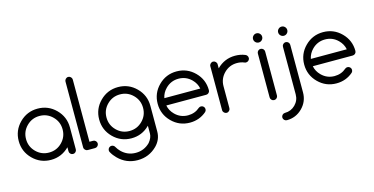

<svg xmlns="http://www.w3.org/2000/svg" viewBox="-93 -1264 3861 1981"><g transform="rotate(-15 1837.0 -273.0)"><path d="M507.8 -82Q425.8 0 312.5 0Q199.2 0 119.1 -80.1Q39.1 -160.2 39.1 -273.4Q39.1 -386.7 119.1 -466.8Q199.2 -546.9 312.5 -546.9Q425.8 -546.9 505.9 -466.8Q585.9 -386.7 585.9 -273.4V-39.1Q585.9 -22.9 574.5 -11.5Q563 0 546.9 0Q530.8 0 519.3 -11.5Q507.8 -22.9 507.8 -39.1ZM450.7 -411.6Q393.6 -468.8 312.5 -468.8Q231.4 -468.8 174.3 -411.6Q117.2 -354.5 117.2 -273.4Q117.2 -192.4 174.3 -135.3Q231.4 -78.1 312.5 -78.1Q393.6 -78.1 450.7 -135.3Q507.8 -192.4 507.8 -273.4Q507.8 -354.5 450.7 -411.6Z M664.1 -742.2Q664.1 -757.8 675.8 -769.5Q687.5 -781.2 703.1 -781.2Q718.8 -781.2 730.5 -769.5Q742.2 -757.8 742.2 -742.2V-78.1H781.2Q796.9 -78.1 808.6 -66.4Q820.3 -54.7 820.3 -39.1Q820.3 -23.4 808.6 -11.7Q796.9 0 781.2 0H703.1Q687.5 0 675.8 -11.7Q664.1 -23.4 664.1 -39.1Z M1367.2 -82Q1366.2 -81.1 1365.2 -80.1Q1285.2 0 1171.9 0Q1058.6 0 978.5 -80.1Q898.4 -160.2 898.4 -273.4Q898.4 -386.7 978.5 -466.8Q1058.6 -546.9 1171.9 -546.9Q1285.2 -546.9 1365.2 -466.8Q1445.3 -386.7 1445.3 -273.4V0Q1445.3 85.4 1383.8 148.4Q1297.9 234.4 1176.3 234.4Q1054.7 234.4 969.2 148.4Q937.5 117.2 917.5 80.6Q911.6 71.8 911.6 60.1Q911.6 43.9 923.1 32.5Q934.6 21 950.7 21Q966.8 21 978.5 32.2Q983.4 37.6 986.8 43.9Q1001.5 70.3 1024.4 93.3Q1087.4 156.2 1176.3 156.2Q1265.1 156.2 1328.1 93.3Q1367.2 46.4 1367.2 0ZM1310.1 -411.6Q1252.9 -468.8 1171.9 -468.8Q1090.8 -468.8 1033.7 -411.6Q976.6 -354.5 976.6 -273.4Q976.6 -192.4 1033.7 -135.3Q1090.8 -78.1 1171.9 -78.1Q1252.9 -78.1 1310.1 -135.3Q1367.2 -192.4 1367.2 -273.4Q1367.2 -354.5 1310.1 -411.6Z M1947.3 -132.8Q1963.4 -132.8 1974.9 -121.3Q1986.3 -109.9 1986.3 -93.8Q1986.3 -77.6 1975.1 -65.9Q1899.4 0 1796.9 0Q1683.6 0 1603.5 -80.1Q1523.4 -160.2 1523.4 -273.4Q1523.4 -386.7 1603.5 -466.8Q1683.6 -546.9 1796.9 -546.9Q1910.2 -546.9 1990.2 -466.8Q2070.3 -386.7 2070.3 -273.4Q2070.3 -257.3 2058.8 -245.8Q2047.4 -234.4 2031.2 -234.4H1605Q1615.7 -178.2 1658.7 -135.3Q1715.8 -78.1 1796.9 -78.1Q1870.1 -78.1 1922.9 -124.5Q1933.6 -132.8 1947.3 -132.8ZM1988.8 -312.5Q1978 -368.7 1935.1 -411.6Q1877.9 -468.8 1796.9 -468.8Q1715.8 -468.8 1658.7 -411.6Q1615.7 -368.7 1605 -312.5Z M2148.4 -507.8Q2148.4 -523.4 2160.2 -535.2Q2171.9 -546.9 2187.5 -546.9Q2203.1 -546.9 2214.8 -535.2Q2226.6 -523.4 2226.6 -507.8V-464.8Q2308.6 -546.9 2421.9 -546.9Q2479 -546.9 2526.9 -527.3Q2535.6 -523.9 2543 -517.1Q2554.2 -505.4 2554.2 -489.3Q2554.7 -473.6 2543 -461.9Q2531.2 -450.2 2515.1 -450.2Q2505.9 -450.2 2498 -454.1Q2463.4 -468.8 2421.9 -468.8Q2340.8 -468.8 2283.7 -411.6Q2226.6 -354.5 2226.6 -273.4V-39.1Q2226.6 -23.4 2214.8 -11.7Q2203.1 0 2187.5 0Q2171.9 0 2160.2 -11.7Q2148.4 -23.4 2148.4 -39.1Z M2656.2 -507.8Q2656.2 -523.9 2667.7 -535.4Q2679.2 -546.9 2695.3 -546.9Q2711.4 -546.9 2722.9 -535.4Q2734.4 -523.9 2734.4 -507.8V-39.1Q2734.4 -22.9 2722.9 -11.5Q2711.4 0 2695.3 0Q2679.2 0 2667.7 -11.5Q2656.2 -22.9 2656.2 -39.1ZM2729.7 -698.5Q2744.1 -684.1 2744.1 -664.1Q2744.1 -644 2729.7 -629.6Q2715.3 -615.2 2695.3 -615.2Q2675.3 -615.2 2660.9 -629.6Q2646.5 -644 2646.5 -664.1Q2646.5 -684.1 2660.9 -698.5Q2675.3 -712.9 2695.3 -712.9Q2715.3 -712.9 2729.7 -698.5Z M2924.3 0V-507.8Q2924.3 -523.9 2935.8 -535.4Q2947.3 -546.9 2963.4 -546.9Q2979.5 -546.9 2991 -535.4Q3002.4 -523.9 3002.4 -507.8V0Q3002.4 97.2 2933.8 165.8Q2865.2 234.4 2768.1 234.4Q2752 234.4 2740.5 222.9Q2729 211.4 2729 195.3Q2729 179.2 2740.5 167.7Q2752 156.2 2768.1 156.2Q2833 156.2 2878.7 110.6Q2924.3 64.9 2924.3 0ZM2997.8 -698.5Q3012.2 -684.1 3012.2 -664.1Q3012.2 -644 2997.8 -629.6Q2983.4 -615.2 2963.4 -615.2Q2943.4 -615.2 2929 -629.6Q2914.6 -644 2914.6 -664.1Q2914.6 -684.1 2929 -698.5Q2943.4 -712.9 2963.4 -712.9Q2983.4 -712.9 2997.8 -698.5Z M3512.2 -132.8Q3528.3 -132.8 3539.8 -121.3Q3551.3 -109.9 3551.3 -93.8Q3551.3 -77.6 3540 -65.9Q3464.4 0 3361.8 0Q3248.5 0 3168.5 -80.1Q3088.4 -160.2 3088.4 -273.4Q3088.4 -386.7 3168.5 -466.8Q3248.5 -546.9 3361.8 -546.9Q3475.1 -546.9 3555.2 -466.8Q3635.3 -386.7 3635.3 -273.4Q3635.3 -257.3 3623.8 -245.8Q3612.3 -234.4 3596.2 -234.4H3169.9Q3180.7 -178.2 3223.6 -135.3Q3280.8 -78.1 3361.8 -78.1Q3435.1 -78.1 3487.8 -124.5Q3498.5 -132.8 3512.2 -132.8ZM3553.7 -312.5Q3543 -368.7 3500 -411.6Q3442.9 -468.8 3361.8 -468.8Q3280.8 -468.8 3223.6 -411.6Q3180.7 -368.7 3169.9 -312.5Z"/></g></svg>

Font: Comfortaa
Style: Regular
Weight: 400
Designer: Johan Aakerlund
Foundry: Johan Aakerlund
Version: Version 2.001; ttfautohint (v1.4.1)